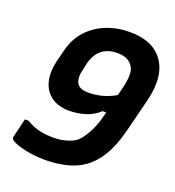

<svg xmlns="http://www.w3.org/2000/svg" viewBox="-134 -826 868 952"><g transform="rotate(20 300.0 -350.0)"><path d="M390 -720Q514 -720 567 -642.5Q620 -565 586 -430L544 -263Q518 -157 473.5 -95Q429 -33 363.5 -6.5Q298 20 206 20Q171 20 136 15Q101 10 72.5 1Q44 -8 29 -19Q22 -25 24 -35Q32 -67 36.5 -87Q41 -107 48 -135H67Q100 -115 133.5 -106.5Q167 -98 211 -98Q249 -98 281.5 -108Q314 -118 331 -132Q351 -150 372.5 -187.5Q394 -225 409 -282L415 -305H396Q364 -275 322 -262.5Q280 -250 240 -250Q181 -250 144 -277Q107 -304 95 -351Q83 -398 97 -458L113 -521Q129 -586 169 -630Q209 -674 266 -697Q323 -720 390 -720ZM235 -395Q248 -367 299 -367Q373 -367 440 -406L450 -447Q459 -482 460.5 -511.5Q462 -541 451 -560Q441 -579 420.5 -590Q400 -601 368 -601Q266 -601 241 -498L235 -470Q228 -445 228.5 -426.5Q229 -408 235 -395Z"/></g></svg>

Font: Recursive Sn Lnr St
Style: Bold Italic
Weight: 700
Italic angle: -15°
Version: Version 1.079;hotconv 1.0.112;makeotfexe 2.5.65598; ttfautoh